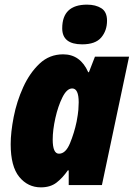

<svg xmlns="http://www.w3.org/2000/svg" viewBox="-20 -797 576 827"><path d="M441 -708Q441 -746 416.5 -761.5Q392 -777 355 -777Q248 -777 248 -675Q248 -606 334 -606Q391 -606 416 -635.5Q441 -665 441 -708ZM207 -196Q207 -237 218.5 -288.5Q230 -340 249 -378Q268 -416 291 -416Q319 -416 319 -356Q319 -342 317.5 -323.5Q316 -305 310 -273Q300 -225 281.5 -180Q263 -135 234 -135Q207 -135 207 -196ZM272 -63H276V0H419L536 -553H389L363 -486H360Q326 -563 252 -563Q193 -563 150.5 -523Q108 -483 80 -421.5Q52 -360 39 -293.5Q26 -227 26 -176Q26 -80 63 -35Q100 10 156 10Q197 10 223.5 -10.5Q250 -31 272 -63Z"/></svg>

Font: Noto Sans Display SemiCondensed Black
Style: Italic
Weight: 900
Width: 4
Designer: Monotype Design team
Foundry: Monotype Imaging Inc.
Version: 1.000